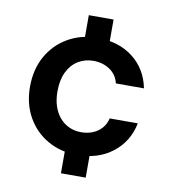

<svg xmlns="http://www.w3.org/2000/svg" viewBox="-80 -675 756 848"><g transform="rotate(10 298.0 -250.5)"><path d="M250 104V-59H361V104ZM250 -441V-605H361V-441ZM306 12Q232 12 173.5 -21.5Q115 -55 82 -114Q49 -173 49 -249Q49 -327 82 -386Q115 -445 173.5 -479Q232 -513 306 -513Q401 -513 465 -463.5Q529 -414 546 -329H420Q411 -367 379.5 -388.5Q348 -410 305 -410Q268 -410 237.5 -391.5Q207 -373 189.5 -337Q172 -301 172 -250Q172 -212 182 -182.5Q192 -153 210.5 -132Q229 -111 253.5 -100.5Q278 -90 305 -90Q334 -90 357.5 -99.5Q381 -109 397.5 -127.5Q414 -146 420 -172H546Q529 -88 464.5 -38Q400 12 306 12Z"/></g></svg>

Font: DM Sans 18pt SemiBold
Style: Regular
Weight: 600
Designer: Colophon Foundry, Jonny Pinhorn
Foundry: Colophon Foundry
Version: Version 4.004;gftools[0.9.30]